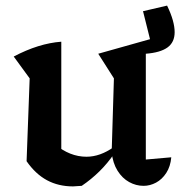

<svg xmlns="http://www.w3.org/2000/svg" viewBox="-20 -656 653 686"><path d="M501 -86 592 -94Q589 -61 574 -38Q559 -15 537.5 -3.5Q516 8 493 8Q466 8 441.5 -5.5Q417 -19 400 -46Q383 -73 379 -112L387 -376L331 -464L516 -516L491 -616L577 -636Q591 -607 597.5 -583.5Q604 -560 604 -541Q604 -505 578.5 -486.5Q553 -468 501 -464ZM272 8Q264 8 256 9Q248 10 241 10Q189 10 148 -12Q107 -34 75 -80L176 -141Q229 -96 289 -96Q338 -96 387 -131L390 -110Q365 -73 335.5 -44Q306 -15 272 8ZM75 -80 86 -376 29 -454Q118 -501 199 -507V-93Z"/></svg>

Font: Piazzolla Thin
Style: Bold
Weight: 700
Version: Version 2.005